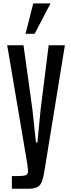

<svg xmlns="http://www.w3.org/2000/svg" viewBox="-20 -1002 424 1144"><path d="M50.8 122.6H148.9C173 122.6 191.2 119.1 203.4 112.1C215.6 105.1 224.6 93.6 230.5 77.6C236.3 61.7 241.2 40.5 245.1 14.2L366.7 -732.4H270L222.2 -351.6L203.1 -153.3H194.3L172.9 -351.6L120.1 -732.4H22.9L142.6 -25.9C144.5 -12.9 145.9 -0.7 146.7 10.5C147.5 21.7 146 29.9 142.1 35.2C139.8 40 133.4 43.2 122.8 44.7C112.2 46.1 99.8 46.9 85.4 46.9H50.8ZM132.3 -800.8H186.5L281.2 -981.9H178.2Z"/></svg>

Font: Antonio
Style: Regular
Weight: 400
Designer: Vernon Adams
Foundry: Vernon Adams
Version: Version 1.002